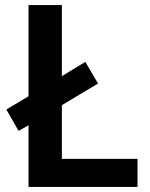

<svg xmlns="http://www.w3.org/2000/svg" viewBox="-20 -734 591 754"><path d="M92 0V-242L53 -220L5 -304L92 -356V-714H223V-435L315 -491L365 -406L223 -321V-110H520V0Z"/></svg>

Font: Noto Sans Adlam Unjoined SemiBold
Style: Regular
Weight: 600
Version: Version 3.001